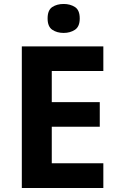

<svg xmlns="http://www.w3.org/2000/svg" viewBox="-20 -948 600 968"><path d="M501 0H90V-714H501V-590H241V-433H483V-309H241V-125H501ZM301 -928Q334 -928 358 -912.5Q382 -897 382 -855Q382 -814 358 -798Q334 -782 301 -782Q267 -782 243.5 -798Q220 -814 220 -855Q220 -897 243.5 -912.5Q267 -928 301 -928Z"/></svg>

Font: Noto Sans Balinese
Style: Regular
Weight: 400
Designer: Aditya Bayu, David Williams
Foundry: David Williams
Version: Version 2.003